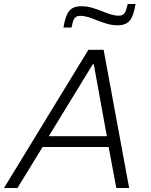

<svg xmlns="http://www.w3.org/2000/svg" viewBox="-41 -936 753 956"><path d="M275 -799H315C324 -842 330 -857 359 -857C388 -857 413 -846 439 -836C473 -823 506 -810 543 -810C603 -810 621 -841 634 -916H595C585 -874 579 -858 550 -858C521 -858 496 -869 470 -879C436 -892 403 -905 366 -905C306 -905 288 -875 275 -799ZM399 -688 -21 0H46L171 -204H500L538 0H602L475 -688ZM491 -258H202L421 -616H426Z"/></svg>

Font: Saira UNSAM Light Italic
Style: Regular
Weight: 300
Italic angle: -12°
Designer: Hector Gatti with collaboration of the Omnibus-Type team
Foundry: Omnibus-Type
Version: Version 0.072;PS 000.072;hotconv 1.0.88;makeotf.lib2.5.64775